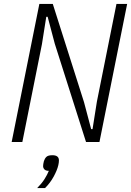

<svg xmlns="http://www.w3.org/2000/svg" viewBox="-20 -718 664 971"><path d="M257 -497 221 -633H214L192 -494L93 0H39L179 -698H247L405 -201L441 -65H448L470 -204L569 -698H623L483 0H415ZM245 67Q278 67 278 93Q278 104 275 117Q269 143 251.5 175Q234 207 208 233H168Q191 210 205 188Q219 166 227 146Q212 146 205 139Q198 132 198 122Q198 117 199 111Q200 105 202 97Q206 84 214.5 75.5Q223 67 245 67Z"/></svg>

Font: IBM Plex Sans Cond Light
Style: Italic
Weight: 300
Width: 3
Italic angle: -11°
Designer: Mike Abbink, Paul van der Laan, Pieter van Rosmalen
Foundry: Bold Monday
Version: Version 1.3